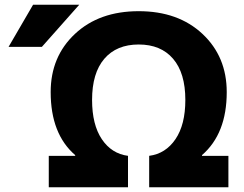

<svg xmlns="http://www.w3.org/2000/svg" viewBox="-20 -787 1026 807"><path d="M367 -367Q367 -263 408 -202Q449 -141 518 -132V0H185V-132H296V-135Q193 -224 193 -400Q193 -549 295 -644.5Q397 -740 563 -740Q729 -740 831 -644.5Q933 -549 933 -400Q933 -225 829 -135V-132H940V0H607V-132Q676 -141 717.5 -202Q759 -263 759 -367Q759 -480 707.5 -540Q656 -600 563 -600Q470 -600 418.5 -540Q367 -480 367 -367ZM119 -767H313L156 -590H16Z"/></svg>

Font: M PLUS 1p ExtraBold
Style: Regular
Weight: 800
Version: Version 1.062